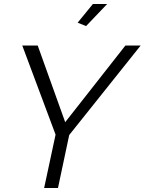

<svg xmlns="http://www.w3.org/2000/svg" viewBox="-20 -937 721 957"><path d="M409 -807 367 -824 443 -917H514ZM257 -266 91 -710H168L305 -328L605 -710H681L325 -264L269 0H200Z"/></svg>

Font: Raleway-v4020
Style: Italic
Weight: 400
Italic angle: -12°
Designer: Matt McInerney, Pablo Impallari, Rodrigo Fuenzalida
Foundry: Matt McInerney, Pablo Impallari, Rodrigo Fuenzalida
Version: Version 4.020;PS 004.020;hotconv 1.0.88;makeotf.lib2.5.64775